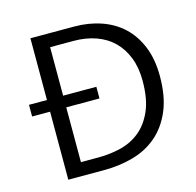

<svg xmlns="http://www.w3.org/2000/svg" viewBox="-95 -728 842 826"><g transform="rotate(-15 326.0 -315.0)"><path d="M305 -630Q369 -630 424.5 -611Q480 -592 520 -554.5Q560 -517 583 -460.5Q606 -404 606 -329Q606 -238 579 -175Q552 -112 506 -73Q460 -34 399 -17Q338 0 270 0H110V-303H30V-355H110V-630ZM330 -355V-303H182V-59H261Q311 -59 359 -70.5Q407 -82 445 -112.5Q483 -143 506 -195.5Q529 -248 529 -329Q529 -387 511.5 -432Q494 -477 462.5 -508Q431 -539 386 -555Q341 -571 287 -571H182V-355Z"/></g></svg>

Font: Mukta Malar Light
Style: Regular
Weight: 300
Designer: Aadarsh Rajan, Girish Dalvi, Yashodeep Gholap
Foundry: Ek Type
Version: Version 2.538;PS 1.000;hotconv 16.6.51;makeotf.lib2.5.65220;